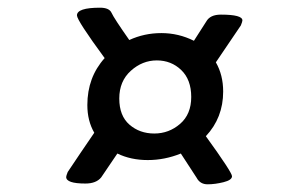

<svg xmlns="http://www.w3.org/2000/svg" viewBox="-20 -609 782 499"><path d="M515 -255Q583 -161 583 -151Q583 -141 561 -135.5Q539 -130 519.5 -130Q500 -130 491 -147L450 -210Q408 -193 364 -193Q320 -193 285 -210L243 -148Q230 -132 202 -132Q152 -132 152 -149Q152 -152 156 -162Q188 -210 225 -264Q207 -295 207 -336Q207 -408 252 -458Q180 -556 180 -569Q180 -589 240 -589Q264 -589 270 -575.5Q276 -562 316 -505Q355 -523 399.5 -523Q444 -523 484 -503L516 -553Q526 -571 554 -571Q610 -571 610 -556Q610 -553 606 -543L541 -447Q560 -414 560 -371Q560 -303 515 -255ZM381 -262Q419 -262 448 -287Q477 -312 477 -357Q477 -402 451 -427Q425 -452 387.5 -452Q350 -452 320 -425Q290 -398 290 -353Q290 -308 316.5 -285Q343 -262 381 -262Z"/></svg>

Font: Chicle
Style: Regular
Weight: 400
Designer: Angel Koziupa and Alejandro Paul
Foundry: Angel Koziupa and Alejandro Paul
Version: Version 1.000